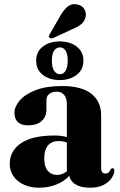

<svg xmlns="http://www.w3.org/2000/svg" viewBox="-20 -884 574 916"><path d="M26.5 -102.5Q26.5 -164 80.2 -200.8Q134 -237.5 241 -237.5Q274 -237.5 299 -230V-389Q299 -416 286 -431.2Q273 -446.5 250 -446.5Q227 -446.5 214.2 -435.2Q201.5 -424 201.5 -407.5V-359.5Q201.5 -326.5 178.2 -306.2Q155 -286 115.5 -286Q49 -286 49 -346Q49 -375.5 74.5 -405Q100 -434.5 150.2 -454Q200.5 -473.5 275.5 -473.5Q370 -473.5 416.2 -436.5Q462.5 -399.5 462.5 -334V-82.5Q462.5 -56 483 -56Q500.5 -56 507.5 -75.5Q511.5 -81.5 516.5 -81.5Q525.5 -81.5 525.5 -69.5Q525.5 -54.5 513.2 -35.5Q501 -16.5 475.5 -2.5Q450 11.5 409.5 11.5Q366 11.5 340.8 -4Q315.5 -19.5 310.5 -45Q285 -17.5 247.2 -3Q209.5 11.5 168 11.5Q105 11.5 65.8 -20.5Q26.5 -52.5 26.5 -102.5ZM191 -128.5Q191 -89 207.8 -69.2Q224.5 -49.5 251 -49.5Q277 -49.5 299 -66.5V-204Q280 -211 258 -211Q226.5 -211 208.8 -189.8Q191 -168.5 191 -128.5ZM270 -812.5Q287 -841 305.8 -854.8Q324.5 -868.5 349.5 -862.5Q373.5 -857 383 -839.2Q392.5 -821.5 388.5 -804Q383.5 -781.5 367 -768.2Q350.5 -755 325.5 -745L233.5 -702.5Q220.5 -698 215 -705.5Q210 -712 218 -722ZM265 -502Q217.5 -502 185 -526.2Q152.5 -550.5 152.5 -594.5Q152.5 -638 185 -662.2Q217.5 -686.5 265 -686.5Q313.5 -686.5 345.8 -661.8Q378 -637 378 -594.5Q378 -551.5 345.8 -526.8Q313.5 -502 265 -502ZM266 -658Q249 -658 238.2 -642.8Q227.5 -627.5 227.5 -594.5Q227.5 -562.5 238.2 -546.2Q249 -530 266 -530Q282.5 -530 292.8 -546.5Q303 -563 303 -594.5Q303 -627 292.8 -642.5Q282.5 -658 266 -658Z"/></svg>

Font: Fraunces 72pt S000
Style: Bold
Weight: 700
Version: Version 1.000; ttfautohint (v1.8.3)